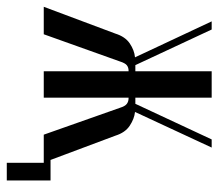

<svg xmlns="http://www.w3.org/2000/svg" viewBox="-67 -476 644 566"><g transform="rotate(90 255.0 -193.0)"><path d="M290 -224Q285 -240 278 -245Q271 -250 262 -250H260V0H182V-250H180Q171 -250 164.5 -245Q158 -240 153 -224L73 0H-8L71 -211Q80 -240 100 -253.5Q120 -267 141 -269L35 -495H59L164 -270H182V-495H260V-270H278L383 -495H407L302 -269Q322 -267 342.5 -253.5Q363 -240 372 -211L451 0H369ZM428 -20H504V109H452V0H428Z"/></g></svg>

Font: Moniqa SemBd Narrow Heading
Style: Regular
Weight: 600
Width: 4
Designer: Rajesh Rajput
Foundry: Rajesh Rajput
Version: Version 1.000